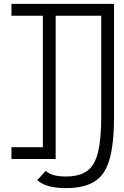

<svg xmlns="http://www.w3.org/2000/svg" viewBox="-20 -820 640 990"><path d="M201 0V-800H267V0ZM39 0V-61H234V0ZM39 -739V-800H429V-739ZM172 109 216 61Q234 77 259 83.5Q284 90 320 90Q389 90 428.5 62Q468 34 485 -33.5Q502 -101 502 -219V-739H371V-800H568V-219Q568 -80 545 1Q522 82 467.5 116Q413 150 320 150Q269 150 233.5 140.5Q198 131 172 109Z"/></svg>

Font: Victor Mono Light
Style: Regular
Weight: 300
Monospace: yes
Designer: Rune Bjørnerås
Version: Version 1.561;gftools[0.9.30]